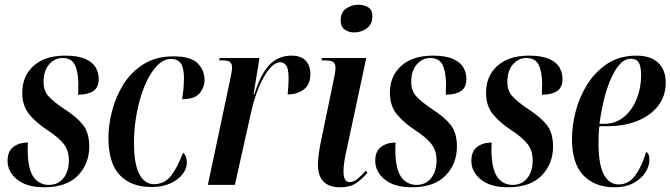

<svg xmlns="http://www.w3.org/2000/svg" viewBox="-20 -781 2832 811"><path d="M166 10Q93 10 52.5 -22.5Q12 -55 12 -102Q12 -142 36.5 -160.5Q61 -179 98 -179Q97 -170 97 -161Q97 -152 97 -143Q98 -67 121.5 -33.5Q145 0 187 0Q225 0 248 -28.5Q271 -57 271 -104Q271 -143 251 -170.5Q231 -198 181 -231Q133 -262 103.5 -298Q74 -334 74 -389Q74 -460 122 -503Q170 -546 255 -546Q309 -546 340.5 -532Q372 -518 384.5 -495.5Q397 -473 397 -448Q397 -411 373.5 -396Q350 -381 310 -381Q310 -394 310.5 -405.5Q311 -417 311 -428Q310 -481 295.5 -508.5Q281 -536 244 -536Q211 -536 187.5 -509Q164 -482 164 -435Q164 -398 184.5 -375Q205 -352 251 -321Q304 -287 330.5 -253.5Q357 -220 357 -162Q357 -89 309 -39.5Q261 10 166 10Z M620 9Q534 9 486 -41.5Q438 -92 438 -199Q438 -253 453.5 -313Q469 -373 501.5 -425Q534 -477 586.5 -510Q639 -543 713 -543Q786 -543 815 -513.5Q844 -484 844 -445Q844 -413 823.5 -387.5Q803 -362 749 -362Q753 -383 755 -406.5Q757 -430 757 -456Q756 -499 742 -515.5Q728 -532 703 -532Q670 -532 641.5 -501.5Q613 -471 591.5 -419.5Q570 -368 558 -305Q546 -242 546 -178Q546 -88 568.5 -45.5Q591 -3 630 -3Q674 -3 701.5 -37.5Q729 -72 753 -136Q759 -132 764 -122Q769 -112 769 -93Q769 -68 750.5 -44.5Q732 -21 698.5 -6Q665 9 620 9Z M952 -444Q955 -459 957.5 -472Q960 -485 960 -497Q960 -512 951.5 -519Q943 -526 921 -526H906L908 -536H1076L1051 -382H1054Q1082 -471 1119.5 -508.5Q1157 -546 1211 -546Q1251 -546 1271 -525Q1291 -504 1291 -468Q1291 -423 1262.5 -402.5Q1234 -382 1195 -382Q1199 -423 1199 -448Q1199 -491 1189 -504.5Q1179 -518 1164 -518Q1131 -518 1096 -458.5Q1061 -399 1039 -299L972 0H858Z M1476 -644Q1453 -644 1436 -656Q1419 -668 1419 -694Q1419 -729 1442 -745Q1465 -761 1494 -761Q1518 -761 1535.5 -750Q1553 -739 1553 -712Q1553 -679 1529.5 -661.5Q1506 -644 1476 -644ZM1417 10Q1323 10 1323 -86Q1323 -104 1326.5 -131.5Q1330 -159 1339 -200L1390 -446Q1393 -460 1395 -472Q1397 -484 1397 -496Q1397 -512 1387.5 -519Q1378 -526 1349 -526H1338L1340 -536H1527L1443 -143Q1436 -113 1433.5 -92.5Q1431 -72 1431 -57Q1431 -37 1436.5 -24.5Q1442 -12 1458 -12Q1474 -12 1491.5 -26.5Q1509 -41 1525 -60L1532 -51Q1510 -25 1484.5 -7.5Q1459 10 1417 10Z M1719 10Q1646 10 1605.5 -22.5Q1565 -55 1565 -102Q1565 -142 1589.5 -160.5Q1614 -179 1651 -179Q1650 -170 1650 -161Q1650 -152 1650 -143Q1651 -67 1674.5 -33.5Q1698 0 1740 0Q1778 0 1801 -28.5Q1824 -57 1824 -104Q1824 -143 1804 -170.5Q1784 -198 1734 -231Q1686 -262 1656.5 -298Q1627 -334 1627 -389Q1627 -460 1675 -503Q1723 -546 1808 -546Q1862 -546 1893.5 -532Q1925 -518 1937.5 -495.5Q1950 -473 1950 -448Q1950 -411 1926.5 -396Q1903 -381 1863 -381Q1863 -394 1863.5 -405.5Q1864 -417 1864 -428Q1863 -481 1848.5 -508.5Q1834 -536 1797 -536Q1764 -536 1740.5 -509Q1717 -482 1717 -435Q1717 -398 1737.5 -375Q1758 -352 1804 -321Q1857 -287 1883.5 -253.5Q1910 -220 1910 -162Q1910 -89 1862 -39.5Q1814 10 1719 10Z M2125 10Q2052 10 2011.5 -22.5Q1971 -55 1971 -102Q1971 -142 1995.5 -160.5Q2020 -179 2057 -179Q2056 -170 2056 -161Q2056 -152 2056 -143Q2057 -67 2080.5 -33.5Q2104 0 2146 0Q2184 0 2207 -28.5Q2230 -57 2230 -104Q2230 -143 2210 -170.5Q2190 -198 2140 -231Q2092 -262 2062.5 -298Q2033 -334 2033 -389Q2033 -460 2081 -503Q2129 -546 2214 -546Q2268 -546 2299.5 -532Q2331 -518 2343.5 -495.5Q2356 -473 2356 -448Q2356 -411 2332.5 -396Q2309 -381 2269 -381Q2269 -394 2269.5 -405.5Q2270 -417 2270 -428Q2269 -481 2254.5 -508.5Q2240 -536 2203 -536Q2170 -536 2146.5 -509Q2123 -482 2123 -435Q2123 -398 2143.5 -375Q2164 -352 2210 -321Q2263 -287 2289.5 -253.5Q2316 -220 2316 -162Q2316 -89 2268 -39.5Q2220 10 2125 10Z M2575 10Q2493 10 2444.5 -40Q2396 -90 2396 -194Q2396 -249 2411.5 -310Q2427 -371 2460.5 -424.5Q2494 -478 2545.5 -512Q2597 -546 2669 -546Q2728 -546 2760 -516Q2792 -486 2792 -432Q2792 -375 2759.5 -333.5Q2727 -292 2671.5 -270Q2616 -248 2546 -248H2512Q2510 -240 2509 -216.5Q2508 -193 2508 -180Q2508 -86 2530.5 -44Q2553 -2 2593 -2Q2636 -2 2664 -41Q2692 -80 2709 -139Q2715 -137 2719 -129.5Q2723 -122 2723 -104Q2723 -79 2706 -52.5Q2689 -26 2656 -8Q2623 10 2575 10ZM2532 -258Q2581 -258 2616 -287.5Q2651 -317 2669.5 -363.5Q2688 -410 2688 -462Q2688 -501 2678 -517Q2668 -533 2644 -533Q2601 -533 2565.5 -459.5Q2530 -386 2512 -258Z"/></svg>

Font: Noto Serif Display ExtraCondensed SemiBold
Style: Italic
Weight: 600
Width: 2
Italic angle: -12°
Designer: Monotype Design Team
Foundry: Monotype Imaging Inc.
Version: Version 2.009